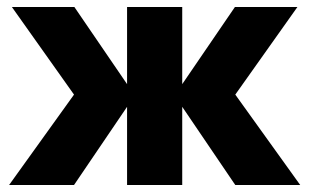

<svg xmlns="http://www.w3.org/2000/svg" viewBox="-20 -530 886 550"><path d="M6 0 192 -259 14 -510H193L344 -289V-510H502V-289L653 -510H832L654 -259L840 0H654L502 -224V0H344V-224L192 0Z"/></svg>

Font: Wix Madefor Text ExtraBold
Style: Regular
Weight: 800
Designer: Dalton Maag Ltd
Foundry: Dalton Maag Ltd
Version: Version 3.100